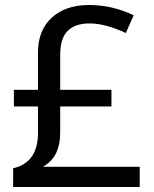

<svg xmlns="http://www.w3.org/2000/svg" viewBox="-20 -743 612 763"><path d="M334 -723.1Q426.8 -723.1 511.2 -682.1L480 -611.8Q398.4 -649.9 335.9 -649.9Q278.8 -649.9 249 -620.4Q219.2 -590.8 219.2 -524.9V-386.2H422.9V-319.8H219.2V-215.8Q219.2 -168.9 203.4 -135.5Q187.5 -102.1 150.9 -80.1H535.2V0H32.2V-74.2Q130.9 -97.2 130.9 -214.8V-319.8H35.2V-386.2H130.9V-534.2Q130.9 -622.6 185.8 -672.9Q240.7 -723.1 334 -723.1Z"/></svg>

Font: NotoSans
Style: Regular
Weight: 400
Designer: Monotype Design team
Foundry: Monotype Imaging Inc.
Version: Version 1.04; ttfautohint (v1.4.1)